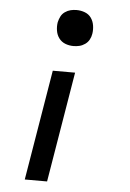

<svg xmlns="http://www.w3.org/2000/svg" viewBox="-53 -568 556 823"><g transform="rotate(5 225.0 -156.5)"><path d="M243 -373Q224 -373 207.5 -379.5Q191 -386 180.5 -400Q170 -414 167 -432.5Q164 -451 167 -469Q170 -482 176 -494Q182 -506 193.5 -514Q205 -522 217.5 -525Q230 -528 243 -528Q262 -528 279 -521.5Q296 -515 306 -501Q316 -487 319 -468.5Q322 -450 319 -432Q317 -419 310.5 -407Q304 -395 292.5 -387Q281 -379 268.5 -376Q256 -373 243 -373ZM85 215 164 -260H260L181 215Z"/></g></svg>

Font: Iosevka Etoile Medium
Style: Italic
Weight: 500
Italic angle: -9°
Designer: Belleve Invis
Foundry: Belleve Invis
Version: Version 22.1.2; ttfautohint (v1.8.4)